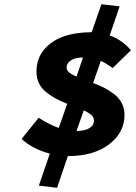

<svg xmlns="http://www.w3.org/2000/svg" viewBox="-20 -770 640 905"><path d="M249 115.2 163.1 105 214.8 -45.9Q132.3 -67.9 82 -115.2L162.1 -214.8Q214.4 -181.6 256.8 -167L296.9 -280.8Q266.1 -293 243.7 -304.9Q221.2 -316.9 198.5 -335Q175.8 -353 163.8 -377.4Q151.9 -401.9 151.9 -432.1Q151.9 -493.2 187.5 -535.9Q223.1 -578.6 280.8 -598.4Q338.4 -618.2 412.1 -618.2L458 -750L543.9 -740.2L497.1 -603Q554.7 -582.5 597.2 -533.2L511.2 -449.2Q475.6 -474.6 455.1 -482.9L418.9 -378.9Q449.7 -367.2 472.9 -355.2Q496.1 -343.3 519 -325.4Q542 -307.6 554.4 -283Q566.9 -258.3 566.9 -228Q566.9 -145.5 494.4 -89.8Q421.9 -34.2 299.8 -34.2ZM340.8 -409.2 371.1 -499Q335.4 -499 314.7 -485.8Q293.9 -472.7 293.9 -450.2Q293.9 -428.2 340.8 -409.2ZM340.8 -152.8Q379.9 -152.8 401.4 -166Q422.9 -179.2 422.9 -202.1Q422.9 -216.8 410.6 -227.8Q398.4 -238.8 375 -250Z"/></svg>

Font: Office Code Pro Bold Italic
Style: Regular
Weight: 700
Italic angle: -9°
Designer: Nathan Rutzky & Paul D. Hunt
Foundry: Adobe Systems Incorporated
Version: Version 1.004;PS 001.004;hotconv 1.0.70;makeotf.lib2.5.58329